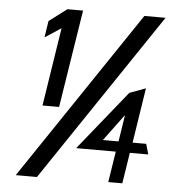

<svg xmlns="http://www.w3.org/2000/svg" viewBox="-52 -772 738 830"><g transform="rotate(5 316.5 -357.0)"><path d="M119 -594 189 -640 136 -300H208L275 -724H207L130 -666ZM47 10H139L633 -724H541ZM297 -129H469L448 5H509L530 -129H610L597 -174H538L575 -413L505 -387ZM409 -174 495 -290 477 -174Z"/></g></svg>

Font: Charger Sport
Style: DfBdObl
Weight: 400
Designer: Jasper
Foundry: Cannot Into Space Fonts
Version: Version 1.1